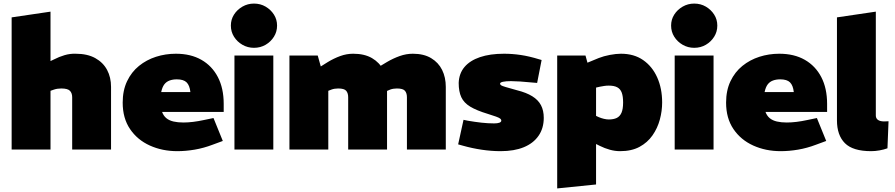

<svg xmlns="http://www.w3.org/2000/svg" viewBox="-20 -835 4997 1072"><path d="M45 0V-738L262 -770V-494L281 -503Q310 -518 340.5 -527Q371 -536 402 -535Q468 -535 512 -510.5Q556 -486 578 -444.5Q600 -403 600 -350V0H383V-292Q383 -315 370.5 -328Q358 -341 322 -341Q311 -341 301 -339.5Q291 -338 282 -335L262 -328V0Z M970 9Q886 9 816.5 -22.5Q747 -54 706 -114.5Q665 -175 665 -262Q665 -330 689.5 -381.5Q714 -433 756 -467Q798 -501 851 -518Q904 -535 962 -535Q1045 -535 1104.5 -501Q1164 -467 1196.5 -404.5Q1229 -342 1229 -255V-210H885Q893 -188 909 -175Q925 -162 949 -156.5Q973 -151 1004 -151Q1029 -151 1058 -154.5Q1087 -158 1119 -165L1172 -176L1224 -48L1167 -27Q1117 -8 1067 0.5Q1017 9 970 9ZM880 -321H1043Q1039 -358 1022 -375Q1005 -392 967 -392Q945 -392 927 -385.5Q909 -379 897.5 -364Q886 -349 880 -321Z M1289 0V-525H1506V0ZM1398 -568Q1363 -568 1333.5 -585Q1304 -602 1286.5 -630Q1269 -658 1269 -692Q1269 -726 1286.5 -753.5Q1304 -781 1333.5 -798Q1363 -815 1398 -815Q1434 -815 1463 -798Q1492 -781 1509.5 -753.5Q1527 -726 1527 -692Q1527 -658 1509.5 -630Q1492 -602 1463 -585Q1434 -568 1398 -568Z M1596 0V-525H1754L1771 -464L1811 -489Q1844 -509 1879.5 -522Q1915 -535 1952 -535Q2015 -535 2057 -510.5Q2099 -486 2120 -444.5Q2141 -403 2141 -350V0H1924V-292Q1924 -315 1913 -328Q1902 -341 1868 -341Q1858 -341 1848.5 -339.5Q1839 -338 1831 -335L1813 -328V0ZM2252 0V-292Q2252 -315 2241 -328Q2230 -341 2196 -341Q2186 -341 2176.5 -339.5Q2167 -338 2159 -335L2138 -326L2071 -447L2141 -489Q2175 -509 2211.5 -522Q2248 -535 2285 -535Q2346 -535 2387 -510.5Q2428 -486 2448.5 -444.5Q2469 -403 2469 -350V0Z M2775 9Q2724 9 2670 1Q2616 -7 2563 -22L2538 -29L2568 -166L2592 -161Q2633 -154 2669 -150Q2705 -146 2739 -146Q2758 -146 2768.5 -150Q2779 -154 2779 -162Q2779 -168 2772.5 -173Q2766 -178 2749.5 -184Q2733 -190 2704 -199Q2641 -218 2605.5 -239.5Q2570 -261 2555.5 -292.5Q2541 -324 2541 -372Q2543 -425 2573.5 -461Q2604 -497 2660 -516Q2716 -535 2794 -535Q2840 -535 2887.5 -528Q2935 -521 2990 -504L3004 -500L2979 -372L2955 -374Q2915 -378 2884 -380Q2853 -382 2833 -382Q2805 -382 2788.5 -378.5Q2772 -375 2772 -368Q2772 -363 2777.5 -359Q2783 -355 2803.5 -349Q2824 -343 2867 -331Q2919 -318 2952 -297.5Q2985 -277 3000.5 -247.5Q3016 -218 3016 -177Q3016 -119 2987 -77Q2958 -35 2904.5 -13Q2851 9 2775 9Z M3091 217V-525H3249L3260 -485L3323 -511Q3351 -522 3385.5 -528.5Q3420 -535 3447 -535Q3520 -535 3571 -499.5Q3622 -464 3649.5 -402.5Q3677 -341 3677 -263Q3677 -215 3664 -167Q3651 -119 3623 -79Q3595 -39 3550.5 -15Q3506 9 3442 9Q3414 9 3385 1Q3356 -7 3328 -21L3308 -31V195ZM3379 -168Q3406 -168 3423.5 -176.5Q3441 -185 3450 -205.5Q3459 -226 3459 -263Q3459 -297 3451.5 -317.5Q3444 -338 3426.5 -347.5Q3409 -357 3379 -357Q3365 -357 3353 -355Q3341 -353 3330 -351L3308 -346V-188L3323 -181Q3337 -175 3352 -171.5Q3367 -168 3379 -168Z M3747 0V-525H3964V0ZM3856 -568Q3821 -568 3791.5 -585Q3762 -602 3744.5 -630Q3727 -658 3727 -692Q3727 -726 3744.5 -753.5Q3762 -781 3791.5 -798Q3821 -815 3856 -815Q3892 -815 3921 -798Q3950 -781 3967.5 -753.5Q3985 -726 3985 -692Q3985 -658 3967.5 -630Q3950 -602 3921 -585Q3892 -568 3856 -568Z M4339 9Q4255 9 4185.5 -22.5Q4116 -54 4075 -114.5Q4034 -175 4034 -262Q4034 -330 4058.5 -381.5Q4083 -433 4125 -467Q4167 -501 4220 -518Q4273 -535 4331 -535Q4414 -535 4473.5 -501Q4533 -467 4565.5 -404.5Q4598 -342 4598 -255V-210H4254Q4262 -188 4278 -175Q4294 -162 4318 -156.5Q4342 -151 4373 -151Q4398 -151 4427 -154.5Q4456 -158 4488 -165L4541 -176L4593 -48L4536 -27Q4486 -8 4436 0.5Q4386 9 4339 9ZM4249 -321H4412Q4408 -358 4391 -375Q4374 -392 4336 -392Q4314 -392 4296 -385.5Q4278 -379 4266.5 -364Q4255 -349 4249 -321Z M4844 9Q4742 9 4697.5 -35.5Q4653 -80 4653 -163V-738L4870 -770V-190Q4870 -174 4882 -165.5Q4894 -157 4917 -157Q4922 -157 4928 -157.5Q4934 -158 4941 -158L4935 -7Q4916 0 4891.5 4.5Q4867 9 4844 9Z"/></svg>

Font: REM Black
Style: Regular
Weight: 900
Designer: Octavio Pardo
Foundry: Ashler Design
Version: Version 1.005;gftools[0.9.28]